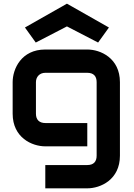

<svg xmlns="http://www.w3.org/2000/svg" viewBox="-20 -798 731 1047"><path d="M634 -350C634 -481 528 -528 456 -528H227C96 -528 49 -422 49 -350V-178C49 -47 155 0 227 0H456V-127H228C194 -127 176 -145 176 -178V-350C176 -379 196 -401 227 -401H456C490 -401 507 -383 507 -350V51C507 84 490 102 456 102H227V229H456C528 229 634 182 634 51ZM574 -648 345 -778 116 -648 175 -566 345 -654 515 -566Z"/></svg>

Font: Audiowide
Style: Regular
Weight: 400
Designer: Astigmatic (AOETI)
Foundry: Astigmatic (AOETI)
Version: Version 1.002